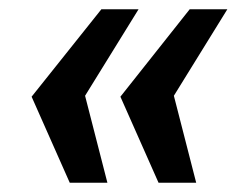

<svg xmlns="http://www.w3.org/2000/svg" viewBox="-20 -524 524 413"><path d="M321 -131 239 -316 388 -504H469L354 -318L402 -131ZM130 -131 48 -316 198 -504H278L163 -318L211 -131Z"/></svg>

Font: Sansita Swashed Light
Style: Regular
Weight: 300
Designer: Pablo Cosgaya
Foundry: Omnibus-Type
Version: Version 1.003